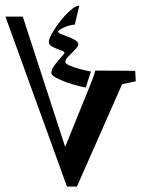

<svg xmlns="http://www.w3.org/2000/svg" viewBox="-24 -599 530 692"><path d="M217.3 73.2 -4.4 -539.1H58.1L225.1 -25.9L193.4 -26.4L300.3 -290.5Q307.6 -308.1 311.8 -319.8Q315.9 -331.5 319.8 -344.7L463.4 -343.8L465.3 -306.2L416 -295.4L253.4 73.2ZM303.7 -341.3 285.2 -283.7Q276.9 -284.7 256.8 -289.8Q236.8 -294.9 214.8 -302.7Q192.9 -310.5 177 -319.3Q161.1 -328.1 161.1 -336.9Q161.1 -348.6 172.9 -364.3Q184.6 -379.9 196.5 -392.8Q208.5 -405.8 208.5 -409.2Q208.5 -413.1 194.3 -418Q180.2 -422.9 166 -429.9Q151.9 -437 151.9 -447.3Q151.9 -458 163.8 -479.2Q175.8 -500.5 193.8 -523.4Q211.9 -546.4 230.5 -562.5Q249 -578.6 261.7 -578.6L245.6 -510.3Q225.1 -508.8 205.3 -499.5Q185.5 -490.2 185.5 -484.4Q185.5 -480.5 196.5 -476.1Q207.5 -471.7 221.9 -466.3Q236.3 -460.9 247.3 -454.3Q258.3 -447.8 258.3 -439.5Q258.3 -432.6 246.6 -420.4Q234.9 -408.2 223.1 -396Q211.4 -383.8 211.4 -376.5Q211.4 -369.1 228.3 -362.1Q245.1 -355 267.1 -349.4Q289.1 -343.8 303.7 -341.3Z"/></svg>

Font: Lateef SemiBold
Style: Regular
Weight: 600
Designer: SIL International
Foundry: SIL International
Version: Version 4.200